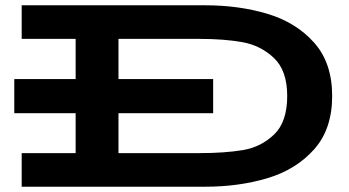

<svg xmlns="http://www.w3.org/2000/svg" viewBox="-20 -706 1320 726"><path d="M1236 -343Q1236 -218 1168 -141.5Q1100 -65 992 -32.5Q884 0 756 0H62V-127H266V-278H34V-407H266V-559H62V-686H756Q884 -686 992 -653.5Q1100 -621 1168 -544.5Q1236 -468 1236 -343ZM1066 -343Q1066 -439 1016 -486.5Q966 -534 897 -546.5Q828 -559 732 -559H428V-407H786V-278H428V-127H732Q830 -127 898.5 -138.5Q967 -150 1016.5 -197.5Q1066 -245 1066 -343Z"/></svg>

Font: BioRhyme Expanded ExtraBold
Style: Regular
Weight: 800
Width: 7
Designer: Aoife Mooney
Foundry: Aoife Mooney Type
Version: Version 1.001